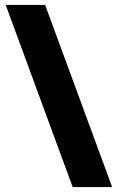

<svg xmlns="http://www.w3.org/2000/svg" viewBox="-20 -744 476 774"><path d="M162 -724 432 10H273L3 -724Z"/></svg>

Font: Noto Sans Bengali SemiCondensed Black
Style: Regular
Weight: 900
Width: 4
Designer: Joana Ranito - Universal Thirst; Jelle Bosma - Monotype Design Team
Foundry: Universal Thirst ehf.
Version: Version 3.000; ttfautohint (v1.8.4.7-5d5b)